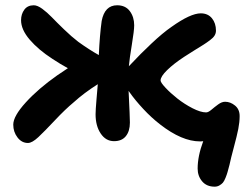

<svg xmlns="http://www.w3.org/2000/svg" viewBox="-20 -574 929 721"><path d="M85 -37.1Q61.5 -37.1 45.7 -57.9Q29.8 -78.6 29.8 -106Q29.8 -137.7 76.9 -189.5Q124 -241.2 194.8 -291Q219.7 -308.1 234.9 -317.9Q207 -333 176.8 -353Q124 -387.2 91.6 -425Q59.1 -462.9 59.1 -498Q59.1 -521 71.3 -537.6Q83.5 -554.2 106.9 -554.2Q120.6 -554.2 138.9 -540.8Q157.2 -527.3 174.6 -509.3Q191.9 -491.2 220.2 -463.9Q248.5 -436.5 273.9 -417Q314.5 -387.7 351.1 -367.2Q354.5 -442.4 361.8 -495.1Q373 -554.2 419.9 -554.2Q451.2 -554.2 467.5 -532.2Q483.9 -510.3 483.9 -479Q483.9 -459.5 475.1 -406.2Q466.3 -353 463.9 -325.2Q465.3 -327.1 475.1 -336.9Q505.4 -369.6 548.1 -409.9Q590.8 -450.2 624 -473.1Q695.3 -523.9 733.9 -523.9Q760.7 -523.9 775.9 -505.4Q791 -486.8 791 -459Q791 -449.2 785.9 -440.7Q780.8 -432.1 768.3 -422.9Q755.9 -413.6 743.9 -406Q731.9 -398.4 710 -385Q688 -371.6 671.9 -360.8Q631.8 -334.5 607.4 -310.5Q583 -286.6 583 -272Q583 -264.2 601.6 -244.4Q620.1 -224.6 646 -204.1Q671.9 -183.6 702.6 -167.7Q733.4 -151.9 753.9 -151.9Q762.2 -151.9 773.9 -161.9Q785.6 -171.9 799.3 -181.9Q813 -191.9 825.2 -191.9Q845.2 -191.9 862.5 -177.7Q879.9 -163.6 879.9 -138.2Q879.9 -115.7 874.8 -89.6Q869.6 -63.5 858.4 -22Q847.2 19.5 841.8 44.9Q836.9 63 834.5 72Q832 81.1 826.9 93.8Q821.8 106.4 816.9 112.1Q812 117.7 804 122.3Q795.9 127 786.1 127Q755.9 127 739 106.9Q722.2 86.9 722.2 59.1Q722.2 12.2 743.2 -43.9Q739.3 -43 731 -43Q663.1 -43 581.1 -106.9Q548.3 -132.3 518.1 -164.8Q487.8 -197.3 466.8 -227.1Q466.3 -228 464.8 -230Q463.4 -231.9 462.9 -232.9Q467.8 -132.8 467.8 -113.8Q467.8 -81.5 452.6 -62.7Q437.5 -43.9 408.2 -43.9Q377.4 -43.9 358.2 -72.5Q338.9 -101.1 338.9 -145Q338.9 -160.6 342.5 -202.4Q346.2 -244.1 347.2 -257.8Q294.9 -224.6 256.8 -189.9Q225.1 -163.6 186.5 -122.6Q147.9 -81.5 124.3 -59.3Q100.6 -37.1 85 -37.1Z"/></svg>

Font: Shantell Sans Irregular Bouncy
Style: Regular
Weight: 600
Designer: Stephen Nixon, Anya Danilova, Shantell Martin
Foundry: Arrow Type
Version: Version 1.006;[9816181b4]